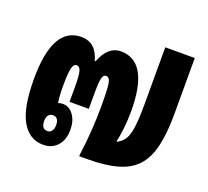

<svg xmlns="http://www.w3.org/2000/svg" viewBox="-104 -698 901 832"><g transform="rotate(20 347.0 -282.0)"><path d="M170 7Q107 7 72 -53Q36 -114 36 -248Q36 -489 168 -489Q236 -489 257 -411H261Q291 -489 350 -489Q480 -489 480 -259Q480 -221 475.5 -180Q471 -139 465 -117V-114Q488 -124 501 -144.5Q514 -165 519 -205Q524 -245 524 -314V-571H660V-314Q660 -224 645.5 -163Q631 -102 598 -66.5Q565 -31 509 -15.5Q453 0 370 0H335V-6Q343 -64 347 -123.5Q351 -183 351 -234Q351 -290 349 -318.5Q347 -347 341.5 -357Q336 -367 325 -367Q313 -367 308.5 -348Q304 -329 304 -282V-207H215V-278Q215 -329 209.5 -348Q204 -367 190 -367Q176 -367 170.5 -343Q165 -319 165 -259Q165 -217 170 -185Q180 -189 191 -189Q221 -189 240.5 -162Q260 -135 260 -94Q260 -48 235.5 -20.5Q211 7 170 7ZM168 -55Q180 -55 187.5 -65Q195 -75 195 -92Q195 -128 168 -128Q154 -128 147 -118Q140 -108 140 -92Q140 -55 168 -55Z"/></g></svg>

Font: Noto Sans Thai Looped UI Condensed ExtraBold
Style: Regular
Weight: 800
Width: 3
Designer: Cadson Demak Team
Foundry: Cadson Demak Co., Ltd.
Version: Version 1.000